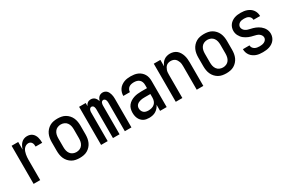

<svg xmlns="http://www.w3.org/2000/svg" viewBox="73 -1394 3354 2269"><g transform="rotate(-30 1750.0 -260.0)"><path d="M122 0V-520H212V-416Q219 -438 229 -458Q239 -478 254.5 -494.5Q270 -511 291 -519.5Q312 -528 335 -528Q354 -528 372 -523Q390 -518 404.5 -506.5Q419 -495 429 -478.5Q439 -462 444 -444Q449 -426 451 -407.5Q453 -389 453 -370H363Q363 -384 361 -397.5Q359 -411 352 -423Q345 -435 333 -441.5Q321 -448 307 -448Q289 -448 272.5 -439Q256 -430 245 -415.5Q234 -401 228 -383.5Q222 -366 218.5 -348Q215 -330 213.5 -312Q212 -294 212 -276V0Z M750 8Q723 8 696 3Q669 -2 645.5 -15.5Q622 -29 603.5 -49.5Q585 -70 574 -94.5Q563 -119 558.5 -146Q554 -173 554 -200V-320Q554 -347 558.5 -374Q563 -401 574 -425.5Q585 -450 603.5 -470.5Q622 -491 645.5 -504.5Q669 -518 696 -523Q723 -528 750 -528Q777 -528 804 -523Q831 -518 854.5 -504.5Q878 -491 896.5 -470.5Q915 -450 926 -425.5Q937 -401 941.5 -374Q946 -347 946 -320V-200Q946 -173 941.5 -146Q937 -119 926 -94.5Q915 -70 896.5 -49.5Q878 -29 854.5 -15.5Q831 -2 804 3Q777 8 750 8ZM750 -72Q774 -72 796 -81.5Q818 -91 832 -110.5Q846 -130 851 -153Q856 -176 856 -200V-320Q856 -344 851 -367Q846 -390 832 -409.5Q818 -429 796 -438.5Q774 -448 750 -448Q726 -448 704 -438.5Q682 -429 668 -409.5Q654 -390 649 -367Q644 -344 644 -320V-200Q644 -176 649 -153Q654 -130 668 -110.5Q682 -91 704 -81.5Q726 -72 750 -72Z M1043 0V-520H1133V-478Q1138 -489 1145 -498.5Q1152 -508 1161.5 -515Q1171 -522 1182.5 -525Q1194 -528 1205 -528Q1220 -528 1234 -523Q1248 -518 1258.5 -507.5Q1269 -497 1276 -484Q1283 -471 1287 -457Q1291 -471 1297.5 -484Q1304 -497 1314.5 -507.5Q1325 -518 1339 -523Q1353 -528 1367 -528Q1383 -528 1397.5 -522Q1412 -516 1422.5 -505Q1433 -494 1439.5 -480Q1446 -466 1450 -451Q1454 -436 1455.5 -420.5Q1457 -405 1457 -390V0H1367V-390Q1367 -400 1365.5 -409.5Q1364 -419 1360 -427.5Q1356 -436 1348 -442Q1340 -448 1331 -448Q1321 -448 1313 -442Q1305 -436 1301.5 -427.5Q1298 -419 1296.5 -409.5Q1295 -400 1295 -390V0H1205V-390Q1205 -400 1203.5 -409.5Q1202 -419 1198.5 -427.5Q1195 -436 1187 -442Q1179 -448 1169 -448Q1160 -448 1152 -442Q1144 -436 1140 -427.5Q1136 -419 1134.5 -409.5Q1133 -400 1133 -390V0Z M1697 8Q1678 8 1658 4.5Q1638 1 1621 -8.5Q1604 -18 1590.5 -33Q1577 -48 1569 -66Q1561 -84 1557.5 -103.5Q1554 -123 1554 -143Q1554 -168 1560.5 -193.5Q1567 -219 1583 -239.5Q1599 -260 1621 -274Q1643 -288 1667.5 -296Q1692 -304 1717.5 -307Q1743 -310 1769 -310H1848V-355Q1848 -375 1841.5 -393.5Q1835 -412 1820.5 -425Q1806 -438 1787 -443Q1768 -448 1749 -448Q1731 -448 1713.5 -444.5Q1696 -441 1681.5 -431Q1667 -421 1658.5 -404.5Q1650 -388 1650 -370H1560V-371Q1560 -394 1566.5 -416.5Q1573 -439 1586 -458Q1599 -477 1618 -491Q1637 -505 1658.5 -513.5Q1680 -522 1702.5 -525Q1725 -528 1749 -528Q1773 -528 1797 -524.5Q1821 -521 1843.5 -511.5Q1866 -502 1884.5 -486Q1903 -470 1915.5 -449Q1928 -428 1933 -404Q1938 -380 1938 -355V0H1848V-83Q1838 -62 1822.5 -44Q1807 -26 1787 -14Q1767 -2 1744 3Q1721 8 1697 8ZM1733 -72Q1755 -72 1777 -78Q1799 -84 1816 -99Q1833 -114 1840.5 -136Q1848 -158 1848 -180V-230H1769Q1755 -230 1741 -229Q1727 -228 1713.5 -224.5Q1700 -221 1687.5 -215.5Q1675 -210 1664.5 -200.5Q1654 -191 1649 -178Q1644 -165 1644 -151Q1644 -134 1650.5 -118Q1657 -102 1669.5 -91Q1682 -80 1699 -76Q1716 -72 1733 -72Z M2062 0V-520H2152V-432Q2160 -453 2172.5 -471.5Q2185 -490 2203 -503Q2221 -516 2242.5 -522Q2264 -528 2286 -528Q2310 -528 2334 -520.5Q2358 -513 2376 -497.5Q2394 -482 2406.5 -460.5Q2419 -439 2426 -416Q2433 -393 2435.5 -368.5Q2438 -344 2438 -320V0H2348V-320Q2348 -335 2346.5 -350.5Q2345 -366 2340 -380Q2335 -394 2327 -407.5Q2319 -421 2307 -430.5Q2295 -440 2280 -444Q2265 -448 2250 -448Q2235 -448 2220 -444Q2205 -440 2193 -430.5Q2181 -421 2173 -407.5Q2165 -394 2160 -380Q2155 -366 2153.5 -350.5Q2152 -335 2152 -320V0Z M2750 8Q2723 8 2696 3Q2669 -2 2645.5 -15.5Q2622 -29 2603.5 -49.5Q2585 -70 2574 -94.5Q2563 -119 2558.5 -146Q2554 -173 2554 -200V-320Q2554 -347 2558.5 -374Q2563 -401 2574 -425.5Q2585 -450 2603.5 -470.5Q2622 -491 2645.5 -504.5Q2669 -518 2696 -523Q2723 -528 2750 -528Q2777 -528 2804 -523Q2831 -518 2854.5 -504.5Q2878 -491 2896.5 -470.5Q2915 -450 2926 -425.5Q2937 -401 2941.5 -374Q2946 -347 2946 -320V-200Q2946 -173 2941.5 -146Q2937 -119 2926 -94.5Q2915 -70 2896.5 -49.5Q2878 -29 2854.5 -15.5Q2831 -2 2804 3Q2777 8 2750 8ZM2750 -72Q2774 -72 2796 -81.5Q2818 -91 2832 -110.5Q2846 -130 2851 -153Q2856 -176 2856 -200V-320Q2856 -344 2851 -367Q2846 -390 2832 -409.5Q2818 -429 2796 -438.5Q2774 -448 2750 -448Q2726 -448 2704 -438.5Q2682 -429 2668 -409.5Q2654 -390 2649 -367Q2644 -344 2644 -320V-200Q2644 -176 2649 -153Q2654 -130 2668 -110.5Q2682 -91 2704 -81.5Q2726 -72 2750 -72Z M3249 8Q3226 8 3203.5 5.5Q3181 3 3160 -4.5Q3139 -12 3120 -25Q3101 -38 3087.5 -56Q3074 -74 3067 -95.5Q3060 -117 3060 -140V-142H3150V-141Q3150 -124 3159.5 -109.5Q3169 -95 3183.5 -86.5Q3198 -78 3215 -75Q3232 -72 3249 -72Q3265 -72 3281.5 -74.5Q3298 -77 3313 -84.5Q3328 -92 3338 -105.5Q3348 -119 3348 -136Q3348 -153 3338.5 -167.5Q3329 -182 3315 -191.5Q3301 -201 3284.5 -206Q3268 -211 3251.5 -214.5Q3235 -218 3219 -222.5Q3203 -227 3187 -233.5Q3171 -240 3156.5 -248.5Q3142 -257 3128.5 -267.5Q3115 -278 3104.5 -291.5Q3094 -305 3086 -320Q3078 -335 3074 -351.5Q3070 -368 3070 -385Q3070 -406 3076.5 -427Q3083 -448 3096 -465.5Q3109 -483 3127 -495.5Q3145 -508 3165.5 -515.5Q3186 -523 3208 -525.5Q3230 -528 3251 -528Q3273 -528 3294.5 -525Q3316 -522 3336.5 -514.5Q3357 -507 3375 -494.5Q3393 -482 3406 -464Q3419 -446 3425.5 -425Q3432 -404 3432 -382V-380H3342V-381Q3342 -397 3334 -411Q3326 -425 3312.5 -433.5Q3299 -442 3283 -445Q3267 -448 3251 -448Q3236 -448 3220 -445.5Q3204 -443 3190.5 -435Q3177 -427 3168.5 -413.5Q3160 -400 3160 -385Q3160 -368 3169.5 -353Q3179 -338 3193 -328.5Q3207 -319 3223 -314Q3239 -309 3255.5 -305.5Q3272 -302 3288.5 -297.5Q3305 -293 3320.5 -286.5Q3336 -280 3351 -271.5Q3366 -263 3379 -252.5Q3392 -242 3403 -229Q3414 -216 3422 -201Q3430 -186 3434 -169Q3438 -152 3438 -136Q3438 -113 3430.5 -91.5Q3423 -70 3409.5 -53Q3396 -36 3377 -23.5Q3358 -11 3336.5 -4Q3315 3 3293 5.5Q3271 8 3249 8Z"/></g></svg>

Font: Iosevka SS10 Medium
Style: Regular
Weight: 500
Monospace: yes
Designer: Belleve Invis
Foundry: Belleve Invis
Version: Version 28.0.6; ttfautohint (v1.8.4)